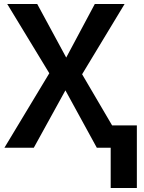

<svg xmlns="http://www.w3.org/2000/svg" viewBox="-20 -734 717 954"><path d="M530 200V0H461L305 -285L148 0H2L225 -370L16 -714H165L309 -448L451 -714H599L388 -365L537 -111H660V200Z"/></svg>

Font: Noto Sans Display SemiBold
Style: Regular
Weight: 600
Designer: Monotype Design Team
Foundry: Monotype Imaging Inc.
Version: Version 2.003